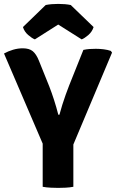

<svg xmlns="http://www.w3.org/2000/svg" viewBox="-21 -932 579 958"><path d="M192 -302.5H345V0Q326.5 3.5 305.8 4.5Q285 5.5 269.5 5.5Q255.5 5.5 233 4.5Q210.5 3.5 192 0ZM395 -683Q411 -686.5 426.5 -687.5Q442 -688.5 457 -688.5Q476.5 -688.5 496.5 -686Q516.5 -683.5 532 -678L538 -669.5L337 -192H202L-1 -665Q19.5 -676.5 44 -683.8Q68.5 -691 92.5 -691Q125 -691 142.5 -676.5Q160 -662 173 -629.5L225 -500.5Q237 -469.5 248.5 -434Q260 -398.5 270 -359.5H275.5Q282 -384 290 -409.5Q298 -435 306.8 -459.5Q315.5 -484 324 -505.5ZM332 -907 446 -797Q439 -774 420 -757.5Q401 -741 386.5 -735.5L269.5 -809.5L153 -735.5Q138.5 -741 119.5 -757.5Q100.5 -774 93.5 -797L207 -907Q234.5 -912.5 269.5 -912.5Q305.5 -912.5 332 -907Z"/></svg>

Font: Signika Negative
Style: Bold
Weight: 700
Designer: Anna Giedry
Foundry: Anna Giedry
Version: Version 2.001